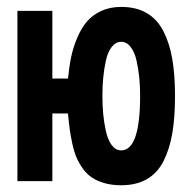

<svg xmlns="http://www.w3.org/2000/svg" viewBox="-20 -532 565 564"><path d="M179.7 -301.3Q183.1 -335.9 189 -364.3Q194.8 -392.6 206.8 -420.9Q218.8 -449.2 235.1 -468.5Q251.5 -487.8 277.3 -499.8Q303.2 -511.7 335.9 -511.7Q379.9 -511.7 410.9 -493.7Q441.9 -475.6 460 -440.4Q478 -405.3 486.1 -358.6Q494.1 -312 494.1 -250.5Q494.1 -187 486.1 -140.1Q478 -93.3 460 -58.1Q441.9 -22.9 410.9 -5.4Q379.9 12.2 335.9 12.2Q309.1 12.2 287.6 6.1Q266.1 0 250.7 -10Q235.4 -20 223.6 -36.4Q211.9 -52.7 204.8 -69.1Q197.8 -85.4 192.6 -109.1Q187.5 -132.8 184.8 -152.3Q182.1 -171.9 179.7 -198.7H133.8V0H31.2V-500H133.8V-301.3ZM335.9 -90.3Q391.6 -90.3 391.6 -250.5Q391.6 -278.3 389.2 -303.5Q386.7 -328.6 381.1 -353.8Q375.5 -378.9 363.8 -394Q352.1 -409.2 335.9 -409.2Q319.8 -409.2 308.1 -394Q296.4 -378.9 291 -353.8Q285.6 -328.6 283.2 -303.5Q280.8 -278.3 280.8 -250.5Q280.8 -222.7 283.2 -197Q285.6 -171.4 291.3 -146Q296.9 -120.6 308.3 -105.5Q319.8 -90.3 335.9 -90.3Z"/></svg>

Font: Anka/Coder Condensed
Style: Bold
Weight: 700
Width: 4
Monospace: yes
Version: Version 001.100